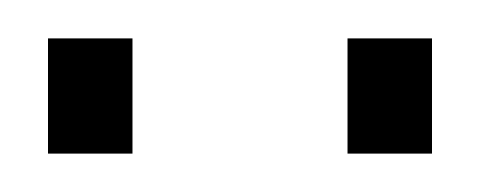

<svg xmlns="http://www.w3.org/2000/svg" viewBox="-20 -704 250 100"><path d="M161 -624V-684H205V-624ZM5 -624V-684H49V-624Z"/></svg>

Font: Public Sans Thin
Style: Regular
Weight: 100
Designer: The Public Sans project authors (U.S. Web Design System). Libre Franklin designed by Pablo Impallari and Rodrigo Fuenzal
Version: Version 1.008